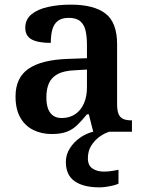

<svg xmlns="http://www.w3.org/2000/svg" viewBox="-20 -568 626 828"><path d="M203 10Q159 10 123.5 -7.5Q88 -25 67.5 -61Q47 -97 47 -152Q47 -233 103 -271.5Q159 -310 272 -314L355 -317V-374Q355 -410 349 -436Q343 -462 326 -476.5Q309 -491 276 -491Q246 -491 229 -477.5Q212 -464 205.5 -440Q199 -416 199 -383Q144 -383 116.5 -398Q89 -413 89 -448Q89 -484 115.5 -506Q142 -528 187 -538Q232 -548 285 -548Q385 -548 435 -509.5Q485 -471 485 -377V-120Q485 -92 491 -77Q497 -62 510.5 -55.5Q524 -49 546 -49H549V0H382L363 -75H355Q333 -48 313.5 -29Q294 -10 268.5 0Q243 10 203 10ZM246 -59Q279 -59 303.5 -75Q328 -91 341.5 -121Q355 -151 355 -191V-268L303 -265Q256 -263 229.5 -249Q203 -235 191.5 -210Q180 -185 180 -148Q180 -118 187.5 -98.5Q195 -79 209.5 -69Q224 -59 246 -59ZM409 240Q340 240 302 213.5Q264 187 264 130Q264 99 281 72Q298 45 325 26Q352 7 382 0H452Q431 6 409.5 21.5Q388 37 373.5 60Q359 83 359 115Q359 145 378.5 158.5Q398 172 428 172Q442 172 457.5 170Q473 168 491 164V224Q481 229 465.5 232.5Q450 236 435 238Q420 240 409 240Z"/></svg>

Font: Noto Serif Hebrew SemiBold
Style: Regular
Weight: 600
Version: Version 2.003